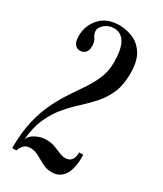

<svg xmlns="http://www.w3.org/2000/svg" viewBox="-182 -780 722 853"><g transform="rotate(30 178.5 -353.0)"><path d="M234 5.5Q207 5.5 185 -6.2Q163 -18 142.2 -29.5Q121.5 -41 99 -41Q77.5 -41 65.2 -27.2Q53 -13.5 50.5 0H28.5Q28.5 -80.5 43 -141Q57.5 -201.5 80.5 -248Q103.5 -294.5 129.2 -332.5Q155 -370.5 177.8 -404.8Q200.5 -439 215.2 -475.2Q230 -511.5 230 -555Q230 -623.5 210.5 -655.5Q191 -687.5 156 -687.5Q128.5 -687.5 108.8 -671.2Q89 -655 89 -637Q89 -622 99.5 -607Q110 -592 110 -570.5Q110 -546.5 99.5 -535.8Q89 -525 73 -525Q56.5 -525 46 -537.8Q35.5 -550.5 35.5 -580Q35.5 -633 70.5 -672Q105.5 -711 170.5 -711Q203.5 -711 237.5 -697.5Q271.5 -684 294.8 -648.8Q318 -613.5 318 -549Q318 -490.5 300.5 -449.8Q283 -409 255.5 -377.8Q228 -346.5 196 -317.5Q164 -288.5 134.5 -254.2Q105 -220 83.5 -173.2Q62 -126.5 56 -59.5Q62.5 -80.5 88.2 -94.2Q114 -108 143 -108Q167 -108 186.8 -100.8Q206.5 -93.5 223 -86.2Q239.5 -79 253.5 -79Q296 -79 296 -132H317V-113.5Q317 -83 309 -55.8Q301 -28.5 282.5 -11.5Q264 5.5 234 5.5Z"/></g></svg>

Font: Imbue 50pt Medium
Style: Regular
Weight: 500
Designer: Tyler Finck
Foundry: Etcetera Type Company
Version: Version 1.102; ttfautohint (v1.8.3)